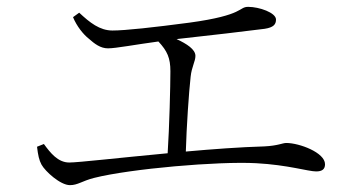

<svg xmlns="http://www.w3.org/2000/svg" viewBox="-20 -642 1040 560"><path d="M88 -214C91 -189 94 -175 101 -162C112 -142 156 -102 184 -102C207 -102 219 -114 254 -123C361 -150 617 -172 727 -166C820 -161 879 -142 902 -142C919 -142 928 -148 928 -163C928 -197 853 -225 815 -225C804 -225 791 -217 751 -215C681 -213 600 -207 522 -200C524 -272 531 -374 536 -418C539 -447 550 -463 550 -479C550 -498 525 -514 495 -528C578 -537 715 -553 752 -558C778 -562 785 -571 785 -585C785 -605 736 -622 704 -622C675 -622 694 -598 533 -576C427 -562 345 -553 308 -553C271 -553 242 -576 211 -605L193 -592C204 -565 223 -542 238 -530C256 -514 273 -501 295 -501C318 -501 375 -512 442 -521C468 -493 477 -473 477 -434C477 -392 474 -271 469 -195C330 -182 208 -168 182 -168C149 -168 127 -196 108 -222Z"/></svg>

Font: Noto Serif CJK KR Light
Style: Regular
Weight: 300
Designer: Ryoko NISHIZUKA 西塚涼子 (kana & ideographs); Frank Grießhammer (Latin, Greek & Cyrillic); Wenlong ZHANG 张文龙 (bopomofo); San
Foundry: Adobe
Version: Version 2.001;hotconv 1.1.0;makeotfexe 2.6.0